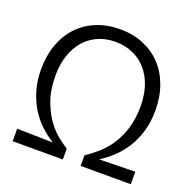

<svg xmlns="http://www.w3.org/2000/svg" viewBox="-131 -882 1015 1014"><g transform="rotate(20 376.5 -375.0)"><path d="M44 -70 246 -66Q207 -90 172.5 -122.5Q138 -155 112 -197.5Q86 -240 70.5 -293Q55 -346 55 -409Q55 -486 78 -549Q101 -612 143 -656.5Q185 -701 244.5 -725.5Q304 -750 376 -750Q449 -750 508 -725.5Q567 -701 609 -656.5Q651 -612 674 -549Q697 -486 697 -409Q697 -346 681.5 -293Q666 -240 639.5 -197.5Q613 -155 578.5 -122.5Q544 -90 506 -66L708 -70V0H426V-60Q460 -82 494 -112Q528 -142 555 -183Q582 -224 599 -278.5Q616 -333 616 -405Q616 -467 599 -517.5Q582 -568 550.5 -604Q519 -640 474.5 -659.5Q430 -679 376 -679Q322 -679 278 -659.5Q234 -640 203 -604Q172 -568 155 -517.5Q138 -467 138 -405Q138 -322 160 -262.5Q182 -203 212 -162.5Q242 -122 274 -97.5Q306 -73 326 -60V0H44Z"/></g></svg>

Font: Encode Sans Narrow
Style: Regular
Weight: 400
Designer: Pablo Impallari, Andres Torresi
Foundry: Pablo Impallari, Andres Torresi
Version: Version 1.000; ttfautohint (v1.00) -l 8 -r 50 -G 200 -x 14 -